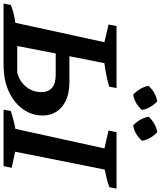

<svg xmlns="http://www.w3.org/2000/svg" viewBox="49 -998 927 1108"><g transform="rotate(90 513.0 -443.5)"><path d="M-21 0 -13 -42Q30 -60 90 -68L202 -582L100 -606L109 -652H467L458 -609Q425 -600 391 -593Q357 -586 323 -582L283 -380H431Q522 -380 573.5 -338Q625 -296 625 -224Q625 -165 590 -114Q555 -63 489 -31.5Q423 0 330 0ZM591 0 599 -42Q626 -50 651 -57Q676 -64 702 -68L815 -582L712 -606L721 -652H1047L1039 -611Q1016 -602 990 -595.5Q964 -589 937 -584L834 -67L927 -47L917 0ZM224 -79H377Q428 -92 459 -130Q490 -168 490 -217Q490 -301 390 -301H267ZM543 -887Q563 -869 576 -846Q589 -823 593 -799Q577 -779 553 -765.5Q529 -752 505 -748Q486 -765 472 -788.5Q458 -812 454 -837Q471 -856 494.5 -869.5Q518 -883 543 -887ZM721 -887Q741 -869 754 -846Q767 -823 771 -799Q754 -779 731 -765.5Q708 -752 683 -748Q664 -764 650.5 -787.5Q637 -811 632 -837Q649 -856 672.5 -869.5Q696 -883 721 -887Z"/></g></svg>

Font: Piazzolla SemiBold
Style: Italic
Weight: 600
Italic angle: -11.3°
Designer: Juan Pablo del Peral
Foundry: Huerta Tipografica
Version: Version 1.330